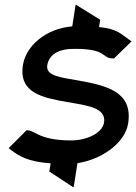

<svg xmlns="http://www.w3.org/2000/svg" viewBox="-20 -710 599 845"><path d="M275 -261C362 -246 448 -237 438 -171C430 -123 360 -92 294 -92C156 -92 137 -133 105 -136L97 -137L18 -58L31 -48C67 -22 101 1 203 9L197 45L304 115L321 8C432 -9 531 -83 544 -167C566 -308 446 -334 323 -356C253 -369 180 -374 188 -423C196 -471 239 -496 310 -495C450 -495 428 -455 473 -453H482L559 -528L546 -537C515 -558 498 -583 416 -591L421 -623L313 -690L298 -594C180 -584 94 -507 81 -424C61 -300 169 -280 275 -261Z"/></svg>

Font: Charger Pro
Style: BlkExtObl
Weight: 900
Designer: Jasper
Foundry: Cannot Into Space Fonts
Version: Version 1.09